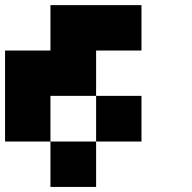

<svg xmlns="http://www.w3.org/2000/svg" viewBox="-20 -740 761 760"><path d="M360.4 -540Q360.4 -480.5 360.4 -360.4Q299.8 -360.4 179.7 -360.4Q179.7 -299.8 179.7 -179.7Q120.1 -179.7 0 -179.7Q0 -299.8 0 -540Q59.6 -540 179.7 -540Q179.7 -599.6 179.7 -719.7Q240.2 -719.7 360.4 -719.7Q419.9 -719.7 540 -719.7Q540 -660.2 540 -540Q480.5 -540 360.4 -540ZM179.7 -179.7Q240.2 -179.7 360.4 -179.7Q360.4 -120.1 360.4 0Q299.8 0 179.7 0Q179.7 -59.6 179.7 -179.7ZM360.4 -360.4Q419.9 -360.4 540 -360.4Q540 -299.8 540 -179.7Q480.5 -179.7 360.4 -179.7Q360.4 -240.2 360.4 -360.4Z"/></svg>

Font: Pixelfont
Style: 5 px
Weight: 400
Designer: Eugene Lysy
Version: Version 1.0.2 (beta)